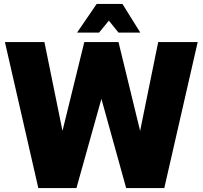

<svg xmlns="http://www.w3.org/2000/svg" viewBox="-20 -957 1031 977"><path d="M5 -743H206L298 -291L409 -743H583L693 -291L785 -743H986L816 0H622L496 -454L369 0H175ZM472 -937H603L694 -791H583L534 -852L484 -791H372Z"/></svg>

Font: Exo Black
Style: Regular
Weight: 900
Designer: Natanael Gama
Foundry: Natanael Gama
Version: Version 1.500; ttfautohint (v1.6)